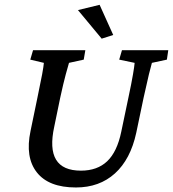

<svg xmlns="http://www.w3.org/2000/svg" viewBox="-20 -786 733 814"><path d="M120.1 -573.2H341.8L335 -533.2L272.5 -519.5Q268.6 -506.8 258.8 -470.7Q249 -434.6 235.4 -372.1L210 -249Q189.5 -155.3 217.8 -108.9Q246.1 -62.5 323.2 -62.5Q392.6 -62.5 434.6 -102.5Q476.6 -142.6 494.1 -227.5L524.4 -372.1Q538.1 -436.5 543.9 -471.2Q549.8 -505.9 550.8 -519.5L485.4 -533.2L497.1 -573.2H693.4L687.5 -533.2L624 -519.5Q620.1 -506.8 611.3 -470.7Q602.5 -434.6 588.9 -372.1L557.6 -222.7Q533.2 -110.4 467.3 -50.8Q401.4 8.8 301.8 8.8Q186.5 8.8 136.2 -55.2Q85.9 -119.1 109.4 -230.5L138.7 -372.1Q152.3 -436.5 158.7 -471.2Q165 -505.9 166 -519.5L108.4 -533.2ZM411.1 -622.1 310.5 -743.2 402.3 -765.6 460 -637.7Z"/></svg>

Font: Crimson Pro Medium
Style: Italic
Weight: 500
Italic angle: -12°
Designer: Jacques Le Bailly
Foundry: Baron von Fonthausen
Version: Version 1.003